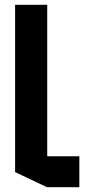

<svg xmlns="http://www.w3.org/2000/svg" viewBox="-20 -781 383 801"><path d="M176 0 43 -63V-761H177V0ZM177 0V-129H311V0Z"/></svg>

Font: Foldit SemiBold
Style: Regular
Weight: 600
Version: Version 1.003